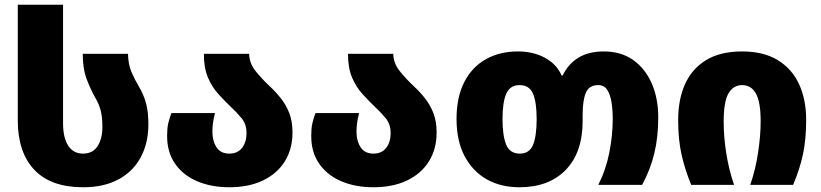

<svg xmlns="http://www.w3.org/2000/svg" viewBox="-20 -780 3463 810"><path d="M331 10Q194 10 124.5 -64Q55 -138 55 -272V-760H246V-262Q246 -198 268 -165Q290 -132 330 -132Q372 -132 392 -164Q412 -196 412 -244Q412 -288 404.5 -315Q397 -342 384 -364Q364 -399 346.5 -444Q329 -489 329 -553H520Q521 -508 534.5 -476.5Q548 -445 567 -413Q587 -379 596.5 -343Q606 -307 606 -256Q606 -176 573.5 -116Q541 -56 479.5 -23Q418 10 331 10Z M947 10Q871 10 811.5 -15.5Q752 -41 718.5 -89.5Q685 -138 685 -206Q685 -238 689.5 -258.5Q694 -279 703 -303H887Q876 -261 876 -226Q876 -185 893.5 -158.5Q911 -132 947 -132Q983 -132 1001.5 -156.5Q1020 -181 1020 -218Q1020 -256 999.5 -281Q979 -306 952 -331Q927 -355 901 -383.5Q875 -412 857.5 -452.5Q840 -493 840 -553H1031Q1032 -513 1058 -480.5Q1084 -448 1118 -416Q1142 -394 1164 -366.5Q1186 -339 1200 -304Q1214 -269 1214 -221Q1214 -152 1182 -100Q1150 -48 1090 -19Q1030 10 947 10Z M1555 10Q1479 10 1419.5 -15.5Q1360 -41 1326.5 -89.5Q1293 -138 1293 -206Q1293 -238 1297.5 -258.5Q1302 -279 1311 -303H1495Q1484 -261 1484 -226Q1484 -185 1501.5 -158.5Q1519 -132 1555 -132Q1591 -132 1609.5 -156.5Q1628 -181 1628 -218Q1628 -256 1607.5 -281Q1587 -306 1560 -331Q1535 -355 1509 -383.5Q1483 -412 1465.5 -452.5Q1448 -493 1448 -553H1639Q1640 -513 1666 -480.5Q1692 -448 1726 -416Q1750 -394 1772 -366.5Q1794 -339 1808 -304Q1822 -269 1822 -221Q1822 -152 1790 -100Q1758 -48 1698 -19Q1638 10 1555 10Z M2171 10Q2093 10 2033.5 -23.5Q1974 -57 1940 -121.5Q1906 -186 1906 -278Q1906 -370 1938.5 -433.5Q1971 -497 2029.5 -530Q2088 -563 2165 -563Q2229 -563 2278.5 -536.5Q2328 -510 2349 -462H2354Q2377 -510 2420 -536.5Q2463 -563 2527 -563Q2600 -563 2651 -527Q2702 -491 2729.5 -428Q2757 -365 2757 -284Q2757 -202 2740.5 -133.5Q2724 -65 2689 0H2504Q2536 -63 2550.5 -136Q2565 -209 2565 -279Q2565 -315 2560 -347.5Q2555 -380 2542 -400.5Q2529 -421 2504 -421Q2465 -421 2451.5 -388.5Q2438 -356 2438 -296V-270Q2438 -137 2367 -63.5Q2296 10 2171 10ZM2173 -132Q2214 -132 2229 -169.5Q2244 -207 2244 -278Q2244 -349 2228.5 -385Q2213 -421 2172 -421Q2132 -421 2116 -385Q2100 -349 2100 -278Q2100 -207 2115.5 -169.5Q2131 -132 2173 -132Z M2896 0Q2869 -66 2855 -129Q2841 -192 2841 -274Q2841 -360 2870 -425Q2899 -490 2959 -526.5Q3019 -563 3111 -563Q3201 -563 3261 -526.5Q3321 -490 3351 -425Q3381 -360 3381 -274Q3381 -192 3367.5 -129Q3354 -66 3326 0H3145Q3167 -63 3178 -135Q3189 -207 3189 -269Q3189 -350 3169 -385.5Q3149 -421 3111 -421Q3074 -421 3053.5 -386.5Q3033 -352 3033 -266Q3033 -203 3044 -133Q3055 -63 3077 0Z"/></svg>

Font: Noto Sans Georgian Black
Style: Regular
Weight: 900
Designer: Monotype Design Team, Akaki Razmadze
Foundry: Google LLC
Version: Version 2.005; ttfautohint (v1.8.4.7-5d5b)